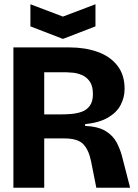

<svg xmlns="http://www.w3.org/2000/svg" viewBox="-20 -883 647 903"><path d="M43 0V-660H307Q380 -660 439 -639Q498 -618 532 -574.5Q566 -531 566 -465Q566 -425 547.5 -389.5Q529 -354 488 -330Q447 -306 380 -299V-291Q442 -288 477 -266.5Q512 -245 529.5 -211.5Q547 -178 557 -136L592 0H433L408 -126Q397 -179 371 -205.5Q345 -232 282 -232H188V0ZM188 -345H269Q289 -345 314.5 -347Q340 -349 363.5 -357Q387 -365 402 -385Q417 -405 417 -440Q417 -479 402 -500Q387 -521 365.5 -530Q344 -539 324 -541Q304 -543 294 -543H188ZM123 -863 276 -805 429 -863V-759L276 -700L123 -759Z"/></svg>

Font: Bricolage Grotesque 48pt Bricolage Grotesque 48pt Regular
Style: Bold
Weight: 700
Designer: Mathieu Triay
Foundry: Atelier Triay
Version: Version 1.000; ttfautohint (v1.8.4.7-5d5b);gftools[0.9.32]